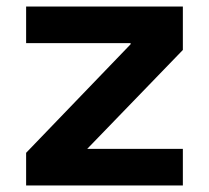

<svg xmlns="http://www.w3.org/2000/svg" viewBox="-20 -568 640 588"><path d="M60 -548V-436H380V-432.5L60 -100V0H540V-112H247L540 -415V-548Z"/></svg>

Font: Kode Mono
Style: Regular
Weight: 400
Monospace: yes
Designer: Isa Ozler
Foundry: Kadena LLC
Version: Version 1.000;gftools[0.9.28]